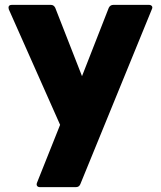

<svg xmlns="http://www.w3.org/2000/svg" viewBox="-20 -551 660 789"><path d="M144 218Q136 218 132.5 213Q129 208 132 200L227 -38L16 -513Q15 -516 15 -520Q15 -531 29 -531H189Q201 -531 207 -519L317 -238L427 -519Q433 -531 446 -531H592Q600 -531 604 -526Q608 -521 604 -513L310 206Q305 218 292 218Z"/></svg>

Font: LINE Seed Sans TH App ExtraBold
Style: Regular
Weight: 800
Designer: Dalton Maag Ltd | Thai characters by Cadson Demak Co.,Ltd.
Foundry: Dalton Maag Ltd
Version: Version 1.003